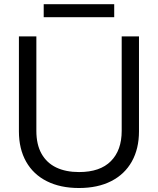

<svg xmlns="http://www.w3.org/2000/svg" viewBox="-20 -906 768 934"><path d="M72 -266.9V-729H156.9V-269.4Q156.9 -203.1 181.9 -158.4Q207 -113.6 253.4 -91.3Q299.9 -69 364.6 -69Q466.9 -69 519.4 -122.1Q572 -175.1 572 -269.4V-729H656.1V-266.9Q656.1 -182.7 621.4 -120.5Q586.6 -58.3 521.1 -24.9Q455.6 8.6 364 8.6Q273.7 8.6 208 -24.4Q142.3 -57.3 107.1 -119.5Q72 -181.7 72 -266.9ZM192.6 -885.7H535.6V-822.4H192.6Z"/></svg>

Font: Mona Sans VF XLt
Style: Regular
Weight: 200
Designer: Deni Anggara
Foundry: GitHub
Version: Version 2.000;Glyphs 3.2.3 (3260)